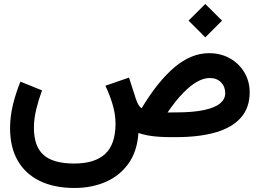

<svg xmlns="http://www.w3.org/2000/svg" viewBox="-20 -685 1297 959"><path d="M921.8 -582 1005.4 -498.4 1089 -582 1005.4 -665.1ZM856 -123.5 817.1 -123.3Q856.7 -181.5 893.7 -219.6Q930.6 -257.7 964.1 -276.6Q997.7 -295.4 1027.3 -295.4Q1062.8 -295.4 1083.9 -273.8Q1105 -252.2 1105 -219.2Q1105 -190.8 1080.2 -169.3Q1055.4 -147.9 1000.6 -135.7Q945.8 -123.5 856 -123.5ZM190 -233.6 82.1 -277.2Q59 -221.1 44.6 -161.9Q30.3 -102.6 30.3 -44.9Q30.3 51.1 68.8 117.8Q107.4 184.5 179.5 219.2Q251.6 253.9 352.1 253.9Q438.1 253.9 508.2 223.4Q578.2 192.9 621.8 131.8Q665.4 70.8 671.4 -20.8Q690.7 -14.1 714.9 -9.3Q739.1 -4.6 768.6 -2.3Q798.1 0 833 0H857.9Q975.7 0 1058.1 -24.1Q1140.4 -48.2 1183.7 -97.9Q1227.1 -147.7 1227.1 -223.6Q1227.1 -278.9 1200.6 -323.3Q1174.2 -367.7 1128.4 -393.6Q1082.5 -419.4 1024.4 -419.4Q935.2 -419.4 852 -349.4Q768.8 -279.4 687.6 -144.8Q679.3 -148.8 672.3 -160.4Q665.2 -171.9 658.8 -190.8L624.4 -297.5L506.4 -256.8Q527.9 -211.9 542.5 -163.1Q557.1 -114.3 557.1 -66.4Q556.6 36.3 505 84.1Q453.3 131.8 350.6 131.8Q246 131.8 197.7 89.1Q149.4 46.4 149.4 -47.4Q149.4 -91.1 161.1 -139.3Q172.8 -187.5 190 -233.6Z"/></svg>

Font: Vazir Variable Regular
Style: Regular
Weight: 400
Designer: Saber Rastikerdar
Foundry: Saber Rastikerdar
Version: Version 30.1.0